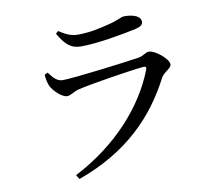

<svg xmlns="http://www.w3.org/2000/svg" viewBox="-85 -857 1171 1011"><g transform="rotate(-10 500.0 -351.5)"><path d="M187 -464C197 -438 243 -391 272 -391C294 -391 310 -409 340 -416C407 -432 621 -466 694 -473C707 -474 710 -469 706 -456C634 -270 475 -91 246 27L260 50C529 -46 683 -209 781 -399C796 -428 837 -440 837 -462C837 -491 769 -547 736 -547C717 -547 707 -530 676 -525C605 -514 324 -478 265 -478C233 -478 216 -500 192 -531L175 -522C176 -501 180 -482 187 -464ZM728 -709C728 -738 691 -753 641 -753C621 -753 608 -738 551 -725C503 -713 451 -700 385 -700C353 -700 324 -710 285 -737L271 -725C305 -666 335 -636 389 -636C478 -636 609 -660 684 -676C716 -683 728 -693 728 -709Z"/></g></svg>

Font: Source Han Serif JP Medium
Style: Regular
Weight: 500
Designer: Ryoko NISHIZUKA 西塚涼子 (kana & ideographs); Frank Grießhammer (Latin, Greek & Cyrillic); Wenlong ZHANG 张文龙 (bopomofo); San
Foundry: Adobe Systems Incorporated
Version: Version 1.001;PS 1.001;hotconv 16.6.54;makeotf.lib2.5.65590